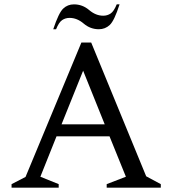

<svg xmlns="http://www.w3.org/2000/svg" viewBox="-20 -860 790 880"><path d="M33 0V-16L97 -49L353 -665H398L650 -52L717 -16V0H469V-16L557 -50L482 -235H239L165 -50L249 -16V0ZM262 -290H460L361 -536ZM224 -726Q249 -801 269.5 -820.5Q290 -840 319 -840Q358 -840 388.5 -814Q419 -788 453 -788Q472 -788 487 -798Q502 -808 515 -840H528Q504 -765 483 -745.5Q462 -726 433 -726Q394 -726 363.5 -752Q333 -778 299 -778Q280 -778 265 -768Q250 -758 237 -726Z"/></svg>

Font: Spectral
Style: Regular
Weight: 400
Designer: Jean-Baptiste Levee
Foundry: Production Type
Version: Version 1.002